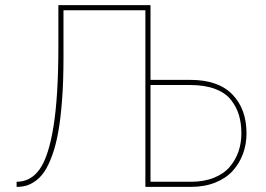

<svg xmlns="http://www.w3.org/2000/svg" viewBox="-20 -730 1038 750"><path d="M44.9 0V-20Q100.6 -20 135.5 -69.8Q170.4 -119.6 189.2 -237.5Q208 -355.5 208 -548.8V-710H567.9V-418H723.1Q832.5 -418 887.7 -361.1Q942.9 -304.2 942.9 -209Q942.9 -167 929.4 -129.9Q916 -92.8 889.9 -63.5Q863.8 -34.2 821.5 -17.1Q779.3 0 726.1 0H547.9V-689.9H228V-502.9Q228 -412.6 222.4 -339.1Q216.8 -265.6 207.5 -214.1Q198.2 -162.6 184.1 -123.8Q169.9 -85 154.8 -61.8Q139.6 -38.6 120.4 -24.4Q101.1 -10.3 83.5 -5.1Q65.9 0 44.9 0ZM567.9 -20H726.1Q777.3 -20 816.4 -35.9Q855.5 -51.8 878.2 -79.1Q900.9 -106.4 911.9 -139.2Q922.9 -171.9 922.9 -209Q922.9 -248.5 913.3 -280.5Q903.8 -312.5 882.3 -339.8Q860.8 -367.2 820.3 -382.6Q779.8 -397.9 723.1 -397.9H567.9Z"/></svg>

Font: Rawline Thin
Style: Regular
Weight: 250
Designer: Matt McInerney, Pablo Impallari, Rodrigo Fuenzalida
Foundry: Matt McInerney, Pablo Impallari, Rodrigo Fuenzalida
Version: Version 4.020;PS 004.020;hotconv 1.0.88;makeotf.lib2.5.64775